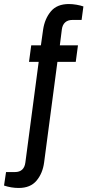

<svg xmlns="http://www.w3.org/2000/svg" viewBox="-108 -751 434 953"><path d="M-88 170 -78 103H-34Q12 103 18 55L84 -444H36L47 -526H95L106 -604Q114 -658 144.5 -694.5Q175 -731 234 -731Q252 -731 272 -727.5Q292 -724 306 -719L297 -652H251Q229 -652 215.5 -640Q202 -628 199 -605L189 -526H279L268 -444H177L111 55Q104 109 73.5 145.5Q43 182 -15 182Q-52 182 -88 170Z"/></svg>

Font: Archivo Narrow Medium
Style: Italic
Weight: 500
Italic angle: -8°
Designer: Hector Gatti
Foundry: Omnibus-Type
Version: Version 2.001